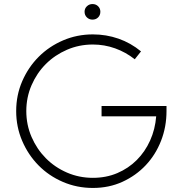

<svg xmlns="http://www.w3.org/2000/svg" viewBox="-20 -935 894 949"><path d="M437 -838Q421 -838 409.5 -849Q398 -860 398 -877Q398 -893 409.5 -904Q421 -915 437 -915Q454 -915 465 -904Q476 -893 476 -877Q476 -860 465 -849Q454 -838 437 -838ZM439 -6Q360 -6 290.5 -36Q221 -66 170 -118Q119 -170 89.5 -239Q60 -308 60 -386Q60 -465 90 -534Q120 -603 171.5 -654.5Q223 -706 292 -735.5Q361 -765 439 -765Q505 -765 565.5 -744Q626 -723 677 -681L646 -642Q602 -677 549 -696Q496 -715 439 -715Q371 -715 311 -689Q251 -663 206.5 -618.5Q162 -574 136 -514Q110 -454 110 -386Q110 -318 136 -258Q162 -198 206.5 -153Q251 -108 311 -82Q371 -56 439 -56Q505 -56 560 -79.5Q615 -103 656 -144Q697 -185 722 -240.5Q747 -296 752 -360H482V-411H803V-386Q803 -308 776 -239Q749 -170 700.5 -118.5Q652 -67 585.5 -36.5Q519 -6 439 -6Z"/></svg>

Font: Leon Sans
Style: Light
Weight: 300
Designer: Jongmin Kim
Version: Version 1.2